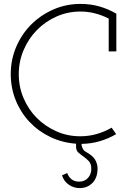

<svg xmlns="http://www.w3.org/2000/svg" viewBox="-20 -728 635 982"><path d="M479 133Q479 181 453 207.5Q427 234 387 234Q358 234 333 217.5Q308 201 297 169L324 157Q330 176 345.5 188.5Q361 201 384 201Q413 201 430 182Q447 163 447 135Q447 110 434.5 96.5Q422 83 407.5 73Q393 63 381 52.5Q369 42 369 23V7Q299 2 238 -27Q177 -56 131.5 -104Q86 -152 60.5 -215Q35 -278 35 -349Q35 -423 63 -488.5Q91 -554 139.5 -602.5Q188 -651 253 -679.5Q318 -708 392 -708Q443 -708 488.5 -695Q534 -682 575 -658V-465H536V-633Q503 -650 466.5 -659.5Q430 -669 392 -669Q326 -669 269 -643.5Q212 -618 169 -574.5Q126 -531 101 -472.5Q76 -414 76 -348.5Q76 -283 101 -225Q126 -167 168.5 -124.5Q211 -82 268 -56.5Q325 -31 390 -31Q434 -31 474.5 -42.5Q515 -54 551 -75L574 -42Q535 -19 491 -6Q447 7 397 8Q397 13 397.5 16.5Q398 20 399 21Q404 39 416 46.5Q428 54 439 61Q461 76 470 95.5Q479 115 479 133Z"/></svg>

Font: Josefin Slab
Style: Regular
Weight: 400
Designer: Santiago Orozco
Foundry: Typemade
Version: Version 2.000